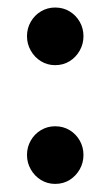

<svg xmlns="http://www.w3.org/2000/svg" viewBox="-20 -468 287 498"><path d="M123 9Q103 9 86.2 -1.2Q69.5 -11.5 59.8 -28.8Q50 -46 50 -66Q50 -86.5 59.8 -103.5Q69.5 -120.5 86.2 -130.5Q103 -140.5 123 -140.5Q144 -140.5 160.5 -130.5Q177 -120.5 186.8 -103.5Q196.5 -86.5 196.5 -66Q196.5 -46 186.8 -28.8Q177 -11.5 160.5 -1.2Q144 9 123 9ZM123 -299Q103 -299 86.2 -309.2Q69.5 -319.5 59.8 -336.8Q50 -354 50 -374Q50 -394.5 59.8 -411.5Q69.5 -428.5 86.2 -438.5Q103 -448.5 123 -448.5Q144 -448.5 160.5 -438.5Q177 -428.5 186.8 -411.5Q196.5 -394.5 196.5 -374Q196.5 -354 186.8 -336.8Q177 -319.5 160.5 -309.2Q144 -299 123 -299Z"/></svg>

Font: Fraunces 17pt
Style: Regular
Weight: 400
Version: Version 1.000;[b76b70a41]